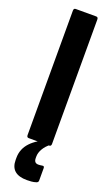

<svg xmlns="http://www.w3.org/2000/svg" viewBox="-164 -690 530 915"><g transform="rotate(20 101.0 -232.0)"><path d="M49 0Q39 0 39 -12V-643Q39 -655 49 -655H153Q163 -655 163 -643V-12Q163 0 153 0ZM109 191Q26 191 26 119V108Q26 63 57.5 29.5Q89 -4 148 -25L159 -12L158 -6Q136 11 124.5 31Q113 51 113 70V78Q113 103 135 103Q140 103 144.5 102.5Q149 102 155 101Q165 99 165 110V173Q165 182 156 185Q144 189 132 190Q120 191 109 191Z"/></g></svg>

Font: Sofia Sans Extra Condensed ExtraBold
Style: Regular
Weight: 800
Designer: Botio Nikoltchev, Ani Petrova
Foundry: lettersoup
Version: Version 4.101; ttfautohint (v1.8.4.7-5d5b)